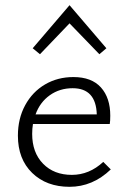

<svg xmlns="http://www.w3.org/2000/svg" viewBox="-20 -715 492 740"><path d="M407 -62Q337 5 248 5Q159 5 104 -48.5Q49 -102 49 -192Q49 -258 77 -309.5Q105 -361 153.5 -389.5Q202 -418 263 -418Q333 -418 369 -378Q405 -338 405 -269Q405 -248 403 -237H107Q104 -219 104 -199Q104 -127 146 -84Q188 -41 257 -41Q324 -41 378 -91ZM117 -274H353Q350 -375 260 -375Q210 -375 172 -348Q134 -321 117 -274ZM106 -529 248 -695 390 -529 363 -506 248 -625 134 -506Z"/></svg>

Font: Ysabeau Semilight
Style: Regular
Weight: 300
Designer: Christian Thalmann (Catharsis Fonts)
Version: Version 0.003